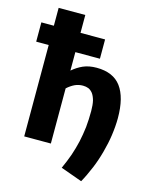

<svg xmlns="http://www.w3.org/2000/svg" viewBox="-153 -835 856 1080"><g transform="rotate(15 275.0 -294.5)"><path d="M207 -532.2V-424.8Q235.4 -449.2 268.1 -463.9Q301.8 -478.5 346.2 -478.5Q442.9 -478.5 488.3 -417.5Q534.2 -355.5 534.2 -235.4Q534.2 -189.9 526.4 -134.3Q519.5 -85.9 504.9 -32.7Q490.2 21.5 471.2 66.9Q448.2 122.1 426.3 160.6L301.3 115.7Q320.8 73.2 335.9 30.8Q350.6 -12.7 359.9 -53.7Q369.1 -95.7 374.5 -141.1Q378.9 -185.5 378.9 -235.4Q378.9 -271 373 -295.9Q366.2 -320.3 355.5 -335Q343.8 -349.6 330.1 -355.5Q315.4 -361.3 297.9 -361.3Q272.5 -361.3 250.5 -351.1Q228 -340.3 207 -321.3V0H51.8V-532.2H-21V-644.5H51.8V-748.5H207V-644.5H350.1V-532.2Z"/></g></svg>

Font: Lato-ExtraBold
Style: Regular
Weight: 500
Designer: Lukasz Dziedzic with Adam Twardoch and Botio Nikoltchev
Foundry: tyPoland Lukasz Dziedzic
Version: ""